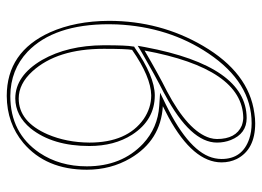

<svg xmlns="http://www.w3.org/2000/svg" viewBox="-120 -618 750 549"><g transform="rotate(90 254.5 -343.0)"><path d="M119.1 -265.1Q119.1 -131.8 183.6 -61Q219.2 -22 261.2 -22Q327.6 -22 363.8 -105Q386.7 -158.7 387.2 -224.1Q387.2 -332 319.8 -379.4Q288.1 -400.9 252 -400.9Q199.2 -399.9 122.1 -346.2Q119.1 -329.1 119.1 -265.1ZM332 -698.2Q407.2 -698.2 434.1 -645.5Q443.8 -625.5 443.8 -602.1Q443.8 -521 315.4 -450.7Q299.8 -442.4 283.2 -434.1Q380.9 -428.2 432.1 -341.3Q464.8 -285.2 464.8 -216.8Q464.8 -100.1 388.2 -35.2Q332 11.7 253.9 12.2Q127.9 12.2 71.8 -111.8Q39.6 -184.1 39.1 -279.8Q39.1 -426.8 110.8 -549.3Q187.5 -680.2 303.2 -695.8Q317.9 -698.2 332 -698.2ZM377 -588.9Q377 -643.1 338.9 -659.7Q328.1 -663.6 316.9 -664.1Q175.8 -662.6 124 -381.8Q192.4 -421.9 240.2 -445.8Q355 -506.3 374 -568.8Q377 -579.6 377 -588.9ZM108.9 -265.1Q108.9 -331.1 112.3 -347.7L112.8 -352.1L116.2 -354Q197.3 -410.6 252 -411.1Q322.8 -411.1 364.7 -346.2Q397 -295.4 397 -224.1Q397 -119.1 346.7 -56.2Q310.5 -12.7 261.2 -12.2Q195.8 -12.2 150.9 -88.9Q109.4 -161.6 108.9 -265.1ZM332 -688Q215.3 -688 132.3 -564.5Q56.2 -451.2 49.3 -303.2Q48.8 -291 48.8 -279.8Q48.8 -123 127.4 -47.4Q179.2 1.5 253.9 2Q359.9 2 416.5 -81.5Q455.1 -139.2 455.1 -216.8Q455.1 -316.4 390.6 -377.4Q344.7 -419.9 282.2 -423.8L244.6 -426.3L278.8 -442.9Q418 -511.2 432.1 -583Q434.1 -592.8 434.1 -602.1Q434.1 -661.6 376.5 -681.2Q356 -688 332 -688ZM387.2 -588.9Q387.2 -513.7 250.5 -440.4Q247.1 -438.5 244.6 -437Q196.3 -412.6 128.9 -373.5L110.4 -362.3L114.3 -383.8Q168.5 -672.9 316.9 -673.8Q361.8 -673.8 379.9 -628.4Q387.2 -609.9 387.2 -588.9Z"/></g></svg>

Font: Linux Biolinum Outline O
Style: Bold
Weight: 700
Designer: Philipp H. Poll
Foundry: Philipp H. Poll
Version: Version 0.9.2